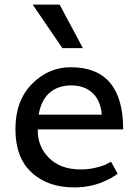

<svg xmlns="http://www.w3.org/2000/svg" viewBox="-20 -804 595 834"><path d="M301 10Q188 10 117.5 -54.5Q47 -119 47 -243Q47 -367 119 -439.5Q191 -512 287 -512Q515 -512 515 -242H144V-237Q144 -166 194 -117Q244 -68 330 -68Q367 -68 400 -76.5Q433 -85 448 -94L462 -102L491 -50Q488 -48 482.5 -43.5Q477 -39 459 -29Q441 -19 420 -11Q367 10 301 10ZM148 -306H422Q417 -368 381.5 -400.5Q346 -433 289.5 -433Q233 -433 196 -401.5Q159 -370 148 -306ZM239 -784 340 -595H251L122 -784Z"/></svg>

Font: Belgrano
Style: Regular
Weight: 400
Designer: Daniel Hernandez
Foundry: Daniel Hernndez
Version: Version 1.003